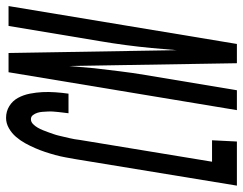

<svg xmlns="http://www.w3.org/2000/svg" viewBox="-146 -672 783 618"><g transform="rotate(90 245.0 -363.5)"><path d="M316 8Q295 8 278 -2.5Q261 -13 251.5 -30.5Q242 -48 238 -68.5Q234 -89 233 -109Q232 -129 233.5 -150.5Q235 -172 238 -193H301Q300 -185 299 -176.5Q298 -168 297 -159.5Q296 -151 295.5 -142.5Q295 -134 295.5 -125.5Q296 -117 296.5 -109Q297 -101 299.5 -93Q302 -85 307 -78.5Q312 -72 320 -72Q329 -72 336 -79Q343 -86 347.5 -94Q352 -102 355.5 -110.5Q359 -119 362 -127.5Q365 -136 368 -144.5Q371 -153 373 -161.5Q375 -170 377 -178.5Q379 -187 381 -195.5Q383 -204 384.5 -212.5Q386 -221 387 -230L457 -655H388L392 -735H534L449 -217Q446 -200 443 -183.5Q440 -167 435.5 -150.5Q431 -134 425.5 -117.5Q420 -101 413 -85Q406 -69 397.5 -53.5Q389 -38 377 -24Q365 -10 349 -1Q333 8 316 8ZM-44 0 78 -735H140L146 -370L149 -194L156 -275Q161 -317 166 -358.5Q171 -400 178 -441L227 -735H291L169 0H107L98 -541L91 -460Q87 -418 81.5 -376.5Q76 -335 69 -294L20 0Z"/></g></svg>

Font: Iosevka SS04 Medium Oblique
Style: Regular
Weight: 500
Italic angle: -9°
Monospace: yes
Designer: Belleve Invis
Foundry: Belleve Invis
Version: Version 19.0.0; ttfautohint (v1.8.4)